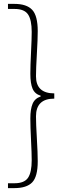

<svg xmlns="http://www.w3.org/2000/svg" viewBox="-20 -800 339 987"><path d="M21 167V142H55Q105 142 124 114Q143 86 143 24Q143 -11 139.5 -80Q136 -149 136 -191Q136 -239 147.5 -266.5Q159 -294 189 -304V-308Q159 -317 147.5 -344Q136 -371 136 -421Q136 -462 139.5 -531Q143 -600 143 -636Q143 -698 124 -726Q105 -754 55 -754H21V-780H54Q117 -780 145.5 -749.5Q174 -719 174 -640Q174 -599 169.5 -523Q165 -447 165 -408Q165 -320 259 -320V-293Q165 -293 165 -202Q165 -164 169.5 -88.5Q174 -13 174 29Q174 108 145.5 137.5Q117 167 54 167Z"/></svg>

Font: Noto Sans Korean Thin
Style: Regular
Weight: 250
Designer: Ryoko NISHIZUKA  (kana & ideographs); Paul D. Hunt (Latin, Greek & Cyrillic); Wenlong ZHANG  (bopomofo); Sandoll Communi
Foundry: Adobe Systems Incorporated
Version: Version 1.0001;PS 1;hotconv 1.0.78;makeotf.lib2.5.61930